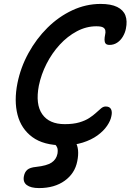

<svg xmlns="http://www.w3.org/2000/svg" viewBox="-20 -731 665 979"><path d="M301 10Q202 10 145 -32Q88 -74 69.5 -145.5Q51 -217 69 -307Q85 -387 125 -460Q165 -533 222 -589.5Q279 -646 348.5 -678.5Q418 -711 493 -711Q546 -711 577.5 -695.5Q609 -680 619.5 -652Q630 -624 622 -585Q618 -564 606.5 -544.5Q595 -525 577.5 -513.5Q560 -502 539 -502Q524 -502 518.5 -509Q513 -516 513 -528Q513 -540 516 -554Q519 -566 517 -576Q515 -586 505 -591.5Q495 -597 471 -597Q420 -597 372 -571.5Q324 -546 284.5 -503Q245 -460 217.5 -406Q190 -352 178 -294Q160 -199 195.5 -148.5Q231 -98 310 -98Q354 -98 384.5 -107Q415 -116 435.5 -129.5Q456 -143 470.5 -156.5Q485 -170 496 -179Q507 -188 519 -188Q539 -188 546 -174.5Q553 -161 548 -139Q544 -116 526 -89.5Q508 -63 477 -40.5Q446 -18 402 -4Q358 10 301 10ZM179 228Q137 228 116.5 212.5Q96 197 102 167Q106 146 119.5 134.5Q133 123 164 120Q219 114 243 98Q267 82 273 53Q276 33 272 22.5Q268 12 261.5 6.5Q255 1 250 -5Q245 -11 247 -21Q248 -32 259.5 -40Q271 -48 292 -48Q340 -48 363.5 -10Q387 28 374 91Q362 153 310 190.5Q258 228 179 228Z"/></svg>

Font: Shantell Sans Medium
Style: Italic
Weight: 500
Italic angle: -11°
Designer: Stephen Nixon, Anya Danilova, Shantell Martin
Foundry: Arrow Type
Version: Version 1.011;[c5ecc13dd]